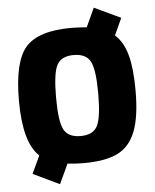

<svg xmlns="http://www.w3.org/2000/svg" viewBox="-60 -850 817 1015"><g transform="rotate(-5 348.5 -343.0)"><path d="M616 -734 575 -644Q619 -605 638.5 -533Q658 -461 658 -345Q658 -204 627 -126.5Q596 -49 531 -17.5Q466 14 348 14Q308 14 266 9L217 114L77 47L121 -47Q39 -122 39 -345Q39 -553 106.5 -628.5Q174 -704 348 -704Q380 -704 430 -700L476 -800ZM259 -174Q282 -130 348 -130Q414 -130 437 -174Q460 -218 460 -345Q460 -472 437 -516Q414 -560 348 -560Q282 -560 259 -516Q236 -472 236 -345Q236 -218 259 -174Z"/></g></svg>

Font: Exo 2.0 Extra Bold
Style: Regular
Weight: 800
Designer: Natanael Gama
Version: Version 1.001;PS 001.001;hotconv 1.0.70;makeotf.lib2.5.58329